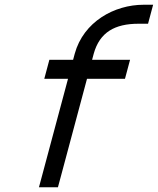

<svg xmlns="http://www.w3.org/2000/svg" viewBox="-20 -769 665 809"><path d="M585.2 -749C461.2 -749 331.9 -677 295 -543L288 -517H228H188L166.6 -437H206.6H266.6L154.9 -20L144.1 20H224.1L234.9 -20L346.6 -437H466.6H506.6L528 -517H488H368L375 -543C400.1 -633 463.8 -669 563.8 -669H603.8L625.2 -749Z"/></svg>

Font: Nordica Advanced
Style: RegularObl
Weight: 300
Version: Version 1.07